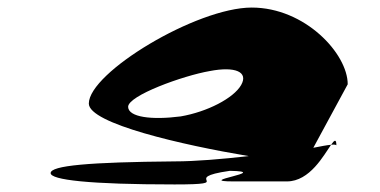

<svg xmlns="http://www.w3.org/2000/svg" viewBox="-20 -732 1006 508"><path d="M114 -274C114 -256 216 -244 442 -244C612 -244 449 -260 588 -280C703 -278 489 -252 598 -252H739C800 -252 837 -322 856 -349C845 -348 829 -345 809 -341L900 -509C900 -590 787 -712 646 -712C500 -712 215 -540 215 -458C215 -405 464 -348 638 -319C567 -311 497 -305 442 -305C216 -303 114 -294 114 -274ZM319 -449C318 -479 465 -532 535 -544C602 -557 638 -542 618 -507C598 -472 528 -436 458 -424C381 -414 320 -422 319 -449ZM856 -349C865 -350 870 -349 870 -347C870 -365 865 -362 856 -349Z"/></svg>

Font: Ampere
Style: UltExt
Weight: 400
Version: Version 1